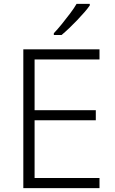

<svg xmlns="http://www.w3.org/2000/svg" viewBox="-20 -968 593 988"><path d="M492 0H100V-714H492V-662H158V-401H473V-349H158V-52H492ZM442 -940Q431 -924 414 -904.5Q397 -885 377 -864Q357 -843 336.5 -823.5Q316 -804 297 -788H257V-797Q276 -817 298 -844Q320 -871 341 -899Q362 -927 374 -948H442Z"/></svg>

Font: Noto Sans Cham Light
Style: Regular
Weight: 300
Version: Version 2.002